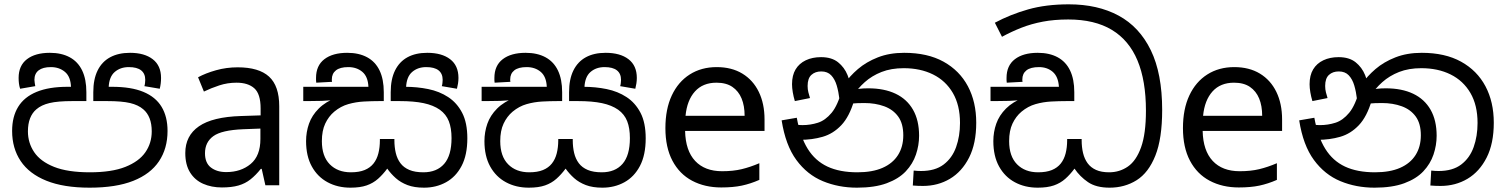

<svg xmlns="http://www.w3.org/2000/svg" viewBox="-20 -856 6957 887"><path d="M394 11Q274 11 194.5 -21Q115 -53 75.5 -112Q36 -171 36 -251Q36 -317 64 -362.5Q92 -408 149 -431.5Q206 -455 292 -455H315L308 -452Q307 -501 280.5 -523.5Q254 -546 215 -546Q178 -546 158.5 -531Q139 -516 139 -487Q139 -482 140.5 -472.5Q142 -463 143 -458L73 -446Q69 -458 67.5 -470.5Q66 -483 66 -496Q66 -553 104.5 -582.5Q143 -612 210 -612Q264 -612 302 -591.5Q340 -571 359.5 -530.5Q379 -490 379 -430V-389H314Q247 -389 209 -380Q171 -371 148 -351Q129 -335 119 -309.5Q109 -284 109 -249Q109 -196 138 -153Q167 -110 230 -85Q293 -60 395 -60Q496 -60 559 -85Q622 -110 651.5 -152.5Q681 -195 681 -249Q681 -284 671 -309.5Q661 -335 642 -351Q619 -371 581 -380Q543 -389 475 -389H411V-430Q411 -490 431 -530.5Q451 -571 489 -591.5Q527 -612 581 -612Q647 -612 685.5 -582.5Q724 -553 724 -496Q724 -483 722.5 -470.5Q721 -458 718 -446L647 -458Q649 -463 650 -472.5Q651 -482 651 -487Q651 -516 632 -531Q613 -546 575 -546Q536 -546 510 -523.5Q484 -501 482 -452L478 -455H498Q586 -455 642.5 -431.5Q699 -408 726.5 -362.5Q754 -317 754 -251Q754 -170 714.5 -111Q675 -52 595.5 -20.5Q516 11 394 11Z M1078 -545Q1176 -545 1223 -502Q1270 -459 1270 -365V0H1206L1189 -76H1185Q1162 -47 1137.5 -27.5Q1113 -8 1081.5 1Q1050 10 1005 10Q957 10 918.5 -7Q880 -24 858 -59.5Q836 -95 836 -149Q836 -229 899 -272.5Q962 -316 1093 -320L1184 -323V-355Q1184 -422 1155 -448Q1126 -474 1073 -474Q1031 -474 993 -461.5Q955 -449 922 -433L895 -499Q930 -518 978 -531.5Q1026 -545 1078 -545ZM1104 -259Q1004 -255 965.5 -227Q927 -199 927 -148Q927 -103 954.5 -82Q982 -61 1025 -61Q1093 -61 1138 -98.5Q1183 -136 1183 -214V-262Z M1939 11Q1894 11 1862.5 -1Q1831 -13 1808.5 -33Q1786 -53 1769 -77Q1749 -50 1726.5 -30Q1704 -10 1674 0.5Q1644 11 1599 11Q1540 11 1493.5 -14Q1447 -39 1420.5 -87Q1394 -135 1394 -204Q1394 -246 1407.5 -284.5Q1421 -323 1452.5 -354.5Q1484 -386 1536 -406L1538 -397Q1504 -391 1467 -390Q1430 -389 1401 -389H1381V-455H1682Q1680 -502 1654 -524Q1628 -546 1589 -546Q1551 -546 1532 -531Q1513 -516 1513 -489Q1513 -487 1513 -484Q1513 -481 1514 -478L1441 -474Q1440 -479 1440 -485.5Q1440 -492 1440 -496Q1440 -553 1478.5 -582.5Q1517 -612 1584 -612Q1638 -612 1676 -591.5Q1714 -571 1733.5 -530.5Q1753 -490 1753 -430V-389H1733Q1698 -389 1661 -387Q1624 -385 1589 -375Q1554 -365 1524 -340Q1498 -318 1482.5 -285Q1467 -252 1467 -204Q1467 -134 1503.5 -97Q1540 -60 1601 -60Q1639 -60 1664.5 -70.5Q1690 -81 1705.5 -100.5Q1721 -120 1728 -147.5Q1735 -175 1735 -208V-214H1802V-208Q1802 -176 1808.5 -149Q1815 -122 1830 -102Q1845 -82 1871 -71Q1897 -60 1936 -60Q1998 -60 2032 -99Q2066 -138 2066 -218Q2066 -264 2053.5 -296Q2041 -328 2012 -349Q1982 -370 1937 -379.5Q1892 -389 1826 -389H1785V-430Q1785 -490 1805 -530.5Q1825 -571 1862.5 -591.5Q1900 -612 1954 -612Q2021 -612 2059.5 -582.5Q2098 -553 2098 -496Q2098 -483 2096 -470.5Q2094 -458 2091 -446L2021 -458Q2023 -463 2024 -472.5Q2025 -482 2025 -487Q2025 -516 2006 -531Q1987 -546 1949 -546Q1910 -546 1884 -523.5Q1858 -501 1856 -452L1837 -455H1852Q1907 -455 1958.5 -444.5Q2010 -434 2050.5 -407.5Q2091 -381 2115 -335Q2139 -289 2139 -217Q2139 -140 2112.5 -89.5Q2086 -39 2040.5 -14Q1995 11 1939 11Z M2763 11Q2718 11 2686.5 -1Q2655 -13 2632.5 -33Q2610 -53 2593 -77Q2573 -50 2550.5 -30Q2528 -10 2498 0.5Q2468 11 2423 11Q2364 11 2317.5 -14Q2271 -39 2244.5 -87Q2218 -135 2218 -204Q2218 -246 2231.5 -284.5Q2245 -323 2276.5 -354.5Q2308 -386 2360 -406L2362 -397Q2328 -391 2291 -390Q2254 -389 2225 -389H2205V-455H2506Q2504 -502 2478 -524Q2452 -546 2413 -546Q2375 -546 2356 -531Q2337 -516 2337 -489Q2337 -487 2337 -484Q2337 -481 2338 -478L2265 -474Q2264 -479 2264 -485.5Q2264 -492 2264 -496Q2264 -553 2302.5 -582.5Q2341 -612 2408 -612Q2462 -612 2500 -591.5Q2538 -571 2557.5 -530.5Q2577 -490 2577 -430V-389H2557Q2522 -389 2485 -387Q2448 -385 2413 -375Q2378 -365 2348 -340Q2322 -318 2306.5 -285Q2291 -252 2291 -204Q2291 -134 2327.5 -97Q2364 -60 2425 -60Q2463 -60 2488.5 -70.5Q2514 -81 2529.5 -100.5Q2545 -120 2552 -147.5Q2559 -175 2559 -208V-214H2626V-208Q2626 -176 2632.5 -149Q2639 -122 2654 -102Q2669 -82 2695 -71Q2721 -60 2760 -60Q2822 -60 2856 -99Q2890 -138 2890 -218Q2890 -264 2877.5 -296Q2865 -328 2836 -349Q2806 -370 2761 -379.5Q2716 -389 2650 -389H2609V-430Q2609 -490 2629 -530.5Q2649 -571 2686.5 -591.5Q2724 -612 2778 -612Q2845 -612 2883.5 -582.5Q2922 -553 2922 -496Q2922 -483 2920 -470.5Q2918 -458 2915 -446L2845 -458Q2847 -463 2848 -472.5Q2849 -482 2849 -487Q2849 -516 2830 -531Q2811 -546 2773 -546Q2734 -546 2708 -523.5Q2682 -501 2680 -452L2661 -455H2676Q2731 -455 2782.5 -444.5Q2834 -434 2874.5 -407.5Q2915 -381 2939 -335Q2963 -289 2963 -217Q2963 -140 2936.5 -89.5Q2910 -39 2864.5 -14Q2819 11 2763 11Z M3291 -546Q3360 -546 3409.5 -516Q3459 -486 3485.5 -431.5Q3512 -377 3512 -304V-251H3145Q3147 -160 3191.5 -112.5Q3236 -65 3316 -65Q3367 -65 3406.5 -74.5Q3446 -84 3488 -102V-25Q3447 -7 3407 1.5Q3367 10 3312 10Q3236 10 3177.5 -21Q3119 -52 3086.5 -113.5Q3054 -175 3054 -264Q3054 -352 3083.5 -415Q3113 -478 3166.5 -512Q3220 -546 3291 -546ZM3290 -474Q3227 -474 3190.5 -433.5Q3154 -393 3147 -321H3420Q3420 -367 3406 -401Q3392 -435 3363.5 -454.5Q3335 -474 3290 -474Z M3939 11Q3854 11 3781.5 -19Q3709 -49 3659 -117Q3609 -185 3591 -300L3661 -312Q3677 -224 3711.5 -168.5Q3746 -113 3802.5 -86.5Q3859 -60 3941 -60Q4010 -60 4057 -80.5Q4104 -101 4128.5 -139.5Q4153 -178 4153 -231Q4153 -285 4129.5 -317.5Q4106 -350 4065 -365Q4024 -380 3973 -380Q3939 -380 3913 -377.5Q3887 -375 3861 -368L3866 -420Q3885 -429 3915 -438.5Q3945 -448 3991 -448Q4065 -448 4117.5 -423Q4170 -398 4198 -349Q4226 -300 4226 -229Q4226 -185 4211.5 -142Q4197 -99 4164.5 -64.5Q4132 -30 4076.5 -9.5Q4021 11 3939 11ZM4244 3Q4231 3 4220.5 2.5Q4210 2 4197 1L4201 -68Q4207 -67 4218.5 -66.5Q4230 -66 4235 -66Q4300 -66 4339.5 -96Q4379 -126 4397 -176.5Q4415 -227 4415 -288Q4415 -370 4382 -426.5Q4349 -483 4290.5 -512Q4232 -541 4155 -541Q4097 -541 4052.5 -523.5Q4008 -506 3975 -476.5Q3942 -447 3918 -410L3926 -392Q3904 -317 3866.5 -277.5Q3829 -238 3780.5 -224Q3732 -210 3676 -210Q3666 -210 3650.5 -212.5Q3635 -215 3623 -221L3624 -286Q3638 -282 3656.5 -280Q3675 -278 3687 -278Q3724 -278 3758.5 -289Q3793 -300 3822 -335Q3851 -370 3870 -443L3880 -467Q3905 -504 3943.5 -537Q3982 -570 4035.5 -591Q4089 -612 4157 -612Q4265 -612 4339 -571Q4413 -530 4451.5 -457.5Q4490 -385 4490 -289Q4490 -193 4457 -128Q4424 -63 4368.5 -30Q4313 3 4244 3ZM3773 -592Q3822 -592 3851.5 -568.5Q3881 -545 3895.5 -509Q3910 -473 3913 -434L3858 -398Q3854 -432 3845.5 -461Q3837 -490 3820 -508Q3803 -526 3774 -526Q3746 -526 3728.5 -510Q3711 -494 3711 -459Q3711 -443 3714.5 -429.5Q3718 -416 3722 -403L3652 -389Q3646 -409 3642.5 -429.5Q3639 -450 3639 -467Q3639 -508 3655.5 -535.5Q3672 -563 3702.5 -577.5Q3733 -592 3773 -592Z M5106 11Q5044 11 5006.5 -14.5Q4969 -40 4944 -77Q4924 -50 4901.5 -30Q4879 -10 4849 0.5Q4819 11 4774 11Q4715 11 4668.5 -14Q4622 -39 4595.5 -87Q4569 -135 4569 -204Q4569 -246 4582.5 -284.5Q4596 -323 4627.5 -354.5Q4659 -386 4711 -406L4713 -397Q4679 -391 4642 -390Q4605 -389 4576 -389H4556V-455H4872Q4869 -502 4843.5 -524Q4818 -546 4780 -546Q4741 -546 4722 -531Q4703 -516 4703 -489Q4703 -487 4703 -484Q4703 -481 4704 -478L4631 -474Q4630 -479 4630 -485.5Q4630 -492 4630 -496Q4630 -553 4668.5 -582.5Q4707 -612 4774 -612Q4828 -612 4866 -591.5Q4904 -571 4923.5 -530.5Q4943 -490 4943 -430V-389H4908Q4873 -389 4836 -387Q4799 -385 4764 -375Q4729 -365 4699 -340Q4673 -318 4657.5 -285Q4642 -252 4642 -204Q4642 -134 4678.5 -97Q4715 -60 4776 -60Q4814 -60 4839.5 -70.5Q4865 -81 4880.5 -100.5Q4896 -120 4903 -147.5Q4910 -175 4910 -208V-214H4977V-208Q4977 -176 4983.5 -149Q4990 -122 5004.5 -102Q5019 -82 5043.5 -71Q5068 -60 5104 -60Q5152 -60 5190.5 -86.5Q5229 -113 5251.5 -175.5Q5274 -238 5274 -345Q5274 -483 5235 -576.5Q5196 -670 5116.5 -718Q5037 -766 4915 -766Q4851 -766 4798 -756Q4745 -746 4699 -728Q4653 -710 4609 -686L4576 -751Q4647 -789 4729.5 -812.5Q4812 -836 4918 -836Q5051 -836 5147.5 -784Q5244 -732 5296.5 -624Q5349 -516 5349 -348Q5349 -216 5317.5 -137Q5286 -58 5231 -23.5Q5176 11 5106 11Z M5682 -546Q5751 -546 5800.5 -516Q5850 -486 5876.5 -431.5Q5903 -377 5903 -304V-251H5536Q5538 -160 5582.5 -112.5Q5627 -65 5707 -65Q5758 -65 5797.5 -74.5Q5837 -84 5879 -102V-25Q5838 -7 5798 1.5Q5758 10 5703 10Q5627 10 5568.5 -21Q5510 -52 5477.5 -113.5Q5445 -175 5445 -264Q5445 -352 5474.5 -415Q5504 -478 5557.5 -512Q5611 -546 5682 -546ZM5681 -474Q5618 -474 5581.5 -433.5Q5545 -393 5538 -321H5811Q5811 -367 5797 -401Q5783 -435 5754.5 -454.5Q5726 -474 5681 -474Z M6330 11Q6245 11 6172.5 -19Q6100 -49 6050 -117Q6000 -185 5982 -300L6052 -312Q6068 -224 6102.5 -168.5Q6137 -113 6193.5 -86.5Q6250 -60 6332 -60Q6401 -60 6448 -80.5Q6495 -101 6519.5 -139.5Q6544 -178 6544 -231Q6544 -285 6520.5 -317.5Q6497 -350 6456 -365Q6415 -380 6364 -380Q6330 -380 6304 -377.5Q6278 -375 6252 -368L6257 -420Q6276 -429 6306 -438.5Q6336 -448 6382 -448Q6456 -448 6508.5 -423Q6561 -398 6589 -349Q6617 -300 6617 -229Q6617 -185 6602.5 -142Q6588 -99 6555.5 -64.5Q6523 -30 6467.5 -9.5Q6412 11 6330 11ZM6635 3Q6622 3 6611.5 2.5Q6601 2 6588 1L6592 -68Q6598 -67 6609.5 -66.5Q6621 -66 6626 -66Q6691 -66 6730.5 -96Q6770 -126 6788 -176.5Q6806 -227 6806 -288Q6806 -370 6773 -426.5Q6740 -483 6681.5 -512Q6623 -541 6546 -541Q6488 -541 6443.5 -523.5Q6399 -506 6366 -476.5Q6333 -447 6309 -410L6317 -392Q6295 -317 6257.5 -277.5Q6220 -238 6171.5 -224Q6123 -210 6067 -210Q6057 -210 6041.5 -212.5Q6026 -215 6014 -221L6015 -286Q6029 -282 6047.5 -280Q6066 -278 6078 -278Q6115 -278 6149.5 -289Q6184 -300 6213 -335Q6242 -370 6261 -443L6271 -467Q6296 -504 6334.5 -537Q6373 -570 6426.5 -591Q6480 -612 6548 -612Q6656 -612 6730 -571Q6804 -530 6842.5 -457.5Q6881 -385 6881 -289Q6881 -193 6848 -128Q6815 -63 6759.5 -30Q6704 3 6635 3ZM6164 -592Q6213 -592 6242.5 -568.5Q6272 -545 6286.5 -509Q6301 -473 6304 -434L6249 -398Q6245 -432 6236.5 -461Q6228 -490 6211 -508Q6194 -526 6165 -526Q6137 -526 6119.5 -510Q6102 -494 6102 -459Q6102 -443 6105.5 -429.5Q6109 -416 6113 -403L6043 -389Q6037 -409 6033.5 -429.5Q6030 -450 6030 -467Q6030 -508 6046.5 -535.5Q6063 -563 6093.5 -577.5Q6124 -592 6164 -592Z"/></svg>

Font: lsinhala25
Style: Book
Weight: 400
Designer: Jelle Bosma - Monotype Design Team
Foundry: Monotype Imaging Inc.
Version: Version 2.003